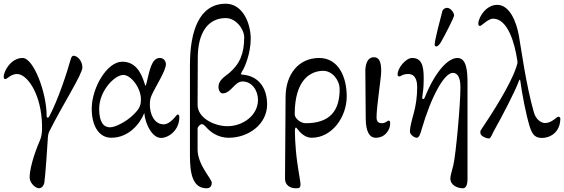

<svg xmlns="http://www.w3.org/2000/svg" viewBox="-27 -725 3026 1030"><path d="M237 -100C235 -96 232 -94 228 -94C223 -94 223 -102 223 -107C223 -226 154 -414 94 -414C33 -414 -7 -345 -7 -313C-7 -303 -4 -301 3 -301C10 -301 33 -328 64 -328C117 -328 186 -231 197 -84C199 -53 202 -7 188 26C176 54 132 160 132 228C132 254 161 285 183 285C194 285 208 273 211 254C215 232 229 40 230 11C230 7 232 -8 237 -19C310 -165 415 -327 415 -363C415 -398 389 -426 367 -426C359 -426 354 -414 352 -406C334 -341 286 -192 237 -100Z M729 -193C729 -156 720 -140 686 -107C652 -74 593 -42 563 -42C530 -42 505 -68 505 -141C505 -238 588 -323 635 -323C675 -323 729 -254 729 -193ZM747 -119C753 -55 791 15 837 15C876 15 935 -25 935 -96C935 -105 933 -111 924 -111C922 -111 888 -58 851 -58C801 -58 777 -112 777 -162C777 -183 779 -198 786 -213C810 -266 863 -345 863 -381C863 -394 854 -414 830 -414C785 -414 775 -343 759 -279C758 -275 755 -265 754 -265C752 -265 750 -273 748 -279C730 -337 699 -394 629 -394C546 -394 465 -252 465 -142C465 -51 503 14 570 14C664 14 725 -62 747 -119Z M1357 -189C1357 -106 1276 -48 1193 -48C1126 -48 1033 -90 1033 -163L1034 -415C1034 -544 1085 -628 1184 -628C1240 -628 1283 -567 1283 -525C1283 -439 1260 -381 1201 -332C1179 -314 1145 -295 1145 -259C1145 -239 1156 -224 1167 -224C1213 -224 1231 -288 1274 -288C1325 -288 1357 -239 1357 -189ZM992 111C992 202 1005 285 1081 285C1100 285 1109 274 1109 254C1109 236 1033 158 1033 78V-34C1033 -46 1047 -59 1056 -59C1061 -59 1068 -55 1077 -45C1098 -21 1138 14 1200 14C1307 14 1406 -59 1406 -165C1406 -244 1368 -314 1280 -324C1276 -324 1266 -325 1265 -328C1265 -328 1270 -340 1271 -341C1286 -362 1318 -439 1318 -517C1318 -602 1274 -705 1184 -705C1042 -705 992 -558 992 -377Z M1795 -246C1795 -132 1744 -64 1613 -64C1585 -64 1554 -90 1554 -112C1554 -302 1643 -345 1707 -345C1756 -345 1795 -295 1795 -246ZM1555 -22C1555 -39 1559 -45 1565 -37C1584 -12 1610 14 1645 14C1755 14 1833 -98 1833 -208C1833 -312 1789 -414 1685 -414C1574 -414 1505 -325 1505 -204C1505 -129 1502 209 1502 234C1502 269 1530 285 1560 285C1579 285 1585 283 1585 263C1585 245 1567 164 1560 78C1557 43 1555 7 1555 -22Z M2018 -343C2018 -391 2008 -418 1979 -418C1941 -418 1931 -374 1933 -332L1935 -86C1936 -19 1955 14 1989 14C2039 14 2066 -28 2066 -62C2066 -73 2065 -78 2056 -78C2053 -78 2042 -64 2021 -64C2007 -64 1993 -70 1993 -95C1993 -155 2018 -307 2018 -343Z M2338 -498C2359 -534 2409 -632 2409 -642C2409 -658 2390 -683 2371 -683C2363 -683 2349 -677 2346 -665C2336 -629 2305 -507 2305 -489C2305 -480 2305 -476 2314 -476C2322 -476 2332 -488 2338 -498ZM2211 -256C2211 -204 2203 -156 2193 -119C2182 -80 2172 -41 2172 -20C2172 -1 2198 14 2208 14C2222 14 2228 -8 2234 -28C2287 -211 2357 -334 2402 -334C2440 -334 2443 -281 2443 -257C2443 -161 2418 108 2405 161C2398 191 2389 217 2389 231C2388 266 2423 285 2457 285C2473 285 2481 265 2481 235V-278C2481 -341 2477 -414 2427 -414C2376 -414 2308 -341 2253 -205C2248 -193 2246 -194 2243 -194C2240 -194 2237 -197 2238 -201C2243 -238 2246 -255 2246 -307C2246 -376 2233 -414 2184 -414C2149 -414 2106 -359 2106 -327C2106 -317 2109 -315 2116 -315C2123 -315 2132 -328 2163 -328C2209 -328 2211 -277 2211 -256Z M2896 -65C2880 -65 2849 -80 2837 -122C2794 -273 2768 -471 2756 -537C2743 -607 2708 -699 2640 -699C2579 -699 2539 -630 2539 -598C2539 -588 2542 -586 2549 -586C2556 -586 2592 -625 2618 -625C2698 -625 2735 -490 2748 -401C2750 -385 2749 -385 2743 -366C2712 -270 2611 -114 2560 -38C2550 -23 2550 -26 2550 -12C2550 6 2583 18 2597 18C2605 18 2617 -12 2620 -18C2666 -100 2736 -233 2758 -294C2760 -299 2763 -298 2764 -293C2773 -224 2794 -114 2814 -48C2829 2 2848 15 2881 15C2924 15 2979 -15 2979 -90C2979 -95 2973 -99 2968 -99C2960 -99 2932 -64 2896 -65Z"/></svg>

Font: EB Garamond 12
Style: Regular
Weight: 400
Version: Version 0.016+